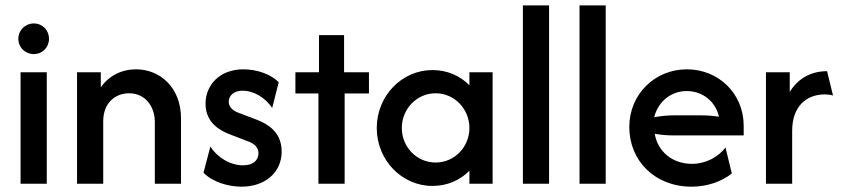

<svg xmlns="http://www.w3.org/2000/svg" viewBox="-20 -687 3144 718"><path d="M106.2 -484.7C138.9 -484.7 163.2 -509.7 163.2 -541.7C163.2 -574.3 138.9 -599.3 106.2 -599.3C74.3 -599.3 48.6 -574.3 48.6 -541.7C48.6 -509.7 74.3 -484.7 106.2 -484.7ZM56.9 0H154.9V-416.7H56.9Z M268.1 0H366V-233.3C366 -303.5 412.5 -338.2 462.5 -338.2C524.3 -338.2 559 -287.5 559 -231.2V0H656.9V-244.4C656.9 -361.1 577.1 -427.8 488.9 -427.8C435.4 -427.8 387.5 -404.2 356.9 -360.4V-416.7H268.1Z M883.3 11.1C971.5 11.1 1033.3 -42.4 1033.3 -120.1C1033.3 -202.8 967.4 -229.2 928.5 -243.8L873.6 -264.6C846.5 -274.3 835.4 -289.6 835.4 -306.9C835.4 -328.5 853.5 -347.9 887.5 -347.9C927.1 -347.9 970.8 -323.6 997.9 -283.3L1022.2 -379.2C994.4 -409 941 -427.8 890.3 -427.8C801.4 -427.8 748.6 -368.8 748.6 -299.3C748.6 -222.2 811.1 -195.1 846.5 -181.9L904.2 -159.7C921.5 -153.5 946.5 -142.4 946.5 -113.9C946.5 -88.9 928.5 -68.8 888.9 -68.8C840.3 -68.8 792.4 -98.6 766.7 -138.9L741 -41C775 -6.2 833.3 11.1 883.3 11.1Z M1170.8 0H1268.8V-337.5H1359.7V-416.7H1266.7V-555.6H1172.9V-416.7H1084.7V-337.5H1170.8Z M1597.2 8.3C1652.8 8.3 1700.7 -13.2 1735.4 -48.6V0H1822.2V-416.7H1735.4V-368.1C1700.7 -403.5 1652.8 -425 1597.2 -425C1481.9 -425 1388.9 -327.8 1388.9 -208.3C1388.9 -88.9 1481.9 8.3 1597.2 8.3ZM1609 -79.2C1538.9 -79.2 1482.6 -136.8 1482.6 -208.3C1482.6 -279.9 1538.9 -338.2 1609 -338.2C1679.2 -338.2 1735.4 -279.9 1735.4 -208.3C1735.4 -136.8 1679.2 -79.2 1609 -79.2Z M1935.4 0H2033.3V-666.7H1935.4Z M2147.2 0H2245.1V-666.7H2147.2Z M2566 11.1C2622.2 11.1 2675.7 -6.2 2716.7 -38.2L2693.1 -135.4C2666 -100 2620.1 -74.3 2567.4 -74.3C2493.7 -74.3 2438.9 -121.5 2428.5 -186.8C2451.4 -182.6 2474.3 -180.6 2497.9 -180.6H2761.1V-216.7C2761.1 -336.8 2667.4 -427.8 2548.6 -427.8C2429.2 -427.8 2333.3 -334.7 2333.3 -212.5C2333.3 -84.7 2429.9 11.1 2566 11.1ZM2426.4 -248.6C2440.3 -305.6 2488.2 -346.5 2547.9 -346.5C2607.6 -346.5 2655.6 -307.6 2668.7 -250.7C2648.6 -253.5 2627.1 -255.6 2604.2 -255.6H2497.9C2473.6 -255.6 2450 -252.8 2426.4 -248.6Z M2844.4 0H2942.4V-197.9C2942.4 -285.4 2991.7 -334 3065.3 -334C3075 -334 3086.1 -332.6 3095.1 -329.9L3072.9 -420.8C3009.7 -420.8 2962.5 -391 2933.3 -343.1V-416.7H2844.4Z"/></svg>

Font: Afacad Medium
Style: Regular
Weight: 500
Designer: Kristian Moeller
Foundry: Dicotype
Version: Version 1.000